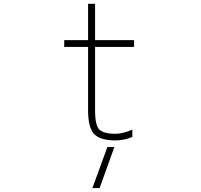

<svg xmlns="http://www.w3.org/2000/svg" viewBox="-20 -713 1040 991"><path d="M534.2 45.9H570.3L494.1 257.8H457ZM470.7 -470.7V-142.6Q470.7 -67.4 492.2 -44.9Q513.7 -22.5 576.2 -22.5Q614.3 -22.5 663.1 -43.9V-5.9Q620.1 11.7 576.2 11.7Q496.1 11.7 465.3 -22Q434.6 -55.7 434.6 -142.6V-470.7H311.5V-505.9H434.6V-693.4H470.7V-505.9H671.9V-470.7Z"/></svg>

Font: GenEi Gothic M ExtraLight
Style: Regular
Weight: 200
Designer: o_tamon (Modified); [Source Han Sans]
Ryoko NISHIZUKA  (kana & ideographs); Paul D. Hunt (Latin, Greek & Cyrillic); Wenl
Version: Version 1.1a;Original Version 1.004